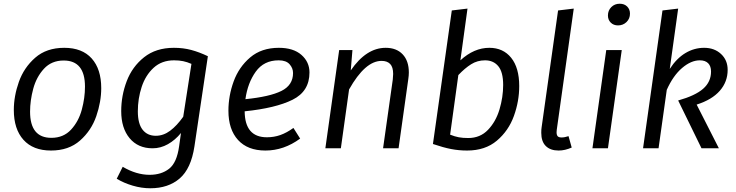

<svg xmlns="http://www.w3.org/2000/svg" viewBox="-20 -794 3943 1028"><path d="M54 -205Q54 -279 81 -355.5Q108 -432 168.5 -485Q229 -538 324 -538Q420 -538 471 -481Q522 -424 522 -322Q522 -249 495.5 -172Q469 -95 408.5 -41.5Q348 12 253 12Q157 12 105.5 -45.5Q54 -103 54 -205ZM435 -330Q435 -470 321 -470Q256 -470 215.5 -426Q175 -382 158 -319Q141 -256 141 -196Q141 -56 255 -56Q320 -56 360.5 -100Q401 -144 418 -207Q435 -270 435 -330Z M1093 -493 1021 -10Q1003 109 942 161.5Q881 214 785 214Q738 214 690.5 200Q643 186 605 163L637 99Q710 142 781 142Q844 142 885.5 109.5Q927 77 939 -11L949 -82Q918 -44 879 -22Q840 0 797 0Q719 0 674 -54Q629 -108 629 -199Q629 -282 658.5 -359.5Q688 -437 751.5 -487.5Q815 -538 911 -538Q961 -538 1004 -526.5Q1047 -515 1093 -493ZM718 -198Q718 -132 743.5 -99.5Q769 -67 814 -67Q855 -67 891 -94Q927 -121 961 -169L1005 -452Q982 -462 960.5 -466.5Q939 -471 912 -471Q846 -471 802.5 -431Q759 -391 738.5 -328.5Q718 -266 718 -198Z M1290 -198Q1291 -59 1409 -59Q1447 -59 1481 -71Q1515 -83 1551 -109L1587 -52Q1500 12 1401 12Q1306 12 1254.5 -44.5Q1203 -101 1203 -201Q1203 -281 1231 -358Q1259 -435 1319.5 -486.5Q1380 -538 1473 -538Q1551 -538 1594 -500Q1637 -462 1637 -406Q1637 -305 1546.5 -260Q1456 -215 1290 -198ZM1549 -403Q1549 -429 1530.5 -450Q1512 -471 1472 -471Q1393 -471 1349.5 -410.5Q1306 -350 1294 -263Q1424 -276 1486.5 -307Q1549 -338 1549 -403Z M2169 -406Q2169 -390 2166 -370L2114 0H2031L2083 -368Q2085 -390 2085 -398Q2085 -435 2069 -451.5Q2053 -468 2023 -468Q1935 -468 1849 -315L1805 0H1722L1796 -526H1867L1858 -417Q1941 -538 2045 -538Q2103 -538 2136 -503Q2169 -468 2169 -406Z M2760 -333Q2760 -252 2731.5 -173Q2703 -94 2640.5 -41Q2578 12 2481 12Q2437 12 2395.5 4Q2354 -4 2298 -23L2399 -738L2483 -748L2445 -471Q2518 -538 2600 -538Q2674 -538 2717 -484.5Q2760 -431 2760 -333ZM2434 -392 2390 -73Q2415 -63 2436.5 -59Q2458 -55 2487 -55Q2551 -55 2593 -99Q2635 -143 2654.5 -208.5Q2674 -274 2674 -339Q2674 -408 2648 -439.5Q2622 -471 2577 -471Q2536 -471 2502.5 -450Q2469 -429 2434 -392Z M2961 -99Q2960 -94 2960 -86Q2960 -71 2966 -64.5Q2972 -58 2987 -58Q3003 -58 3024 -65L3041 -4Q3005 12 2971 12Q2927 12 2902.5 -12Q2878 -36 2878 -83Q2878 -102 2880 -113L2968 -738L3052 -748Z M3235 0H3152L3226 -526H3309ZM3235 -711Q3235 -738 3253 -756Q3271 -774 3298 -774Q3323 -774 3338 -759Q3353 -744 3353 -721Q3353 -694 3334.5 -676Q3316 -658 3289 -658Q3265 -658 3250 -673Q3235 -688 3235 -711Z M3566 -425Q3603 -482 3650 -510Q3697 -538 3750 -538Q3805 -538 3840.5 -505Q3876 -472 3876 -420Q3876 -356 3834 -308Q3792 -260 3710 -234L3829 0H3736L3611 -256Q3703 -282 3745 -319Q3787 -356 3787 -411Q3787 -440 3771.5 -455.5Q3756 -471 3727 -471Q3680 -471 3632 -430Q3584 -389 3550 -313L3506 0H3423L3527 -738L3611 -748Z"/></svg>

Font: FiraGO Book
Style: Italic
Weight: 350
Italic angle: -8°
Designer: bBox Type GmbH
Foundry: bBox Type GmbH
Version: Version 1.001